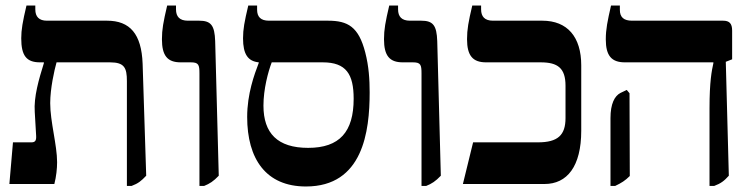

<svg xmlns="http://www.w3.org/2000/svg" viewBox="-20 -667 2730 696"><path d="M14 0H177C184 -27 187 -56 187 -79C187 -141 162 -226 162 -293C162 -346 177 -413 185 -441H379C431 -441 440 -421 440 -373V7H457C481 -2 492 -11 510 -30L497 -436C493 -544 451 -592 368 -592H150C122 -592 108 -606 108 -633V-647H76C62 -588 57 -559 57 -528C57 -465 76 -441 125 -441H139V-438C121 -380 102 -316 106 -261L111 -175C112 -158 108 -151 94 -151H27Z M703 7H720C740 -1 754 -10 773 -30L760 -518C758 -575 745 -592 702 -592H661C631 -592 618 -607 618 -633V-647H586C572 -587 567 -560 567 -525C567 -465 587 -441 635 -441H672C700 -441 703 -432 703 -401Z M1089 9C1296 9 1320 -191 1320 -332C1320 -379 1317 -427 1304 -477C1280 -570 1241 -592 1169 -592H955C925 -592 912 -606 912 -632V-647H880C866 -588 861 -561 861 -528C861 -470 879 -445 918 -441V-439C902 -397 876 -327 876 -243C876 -91 944 9 1089 9ZM935 -284C935 -344 952 -407 965 -441H1150C1235 -441 1262 -398 1262 -309C1262 -189 1211 -131 1097 -131C986 -131 935 -184 935 -284Z M1508 7H1525C1545 -1 1559 -10 1578 -30L1565 -518C1563 -575 1550 -592 1507 -592H1466C1436 -592 1423 -607 1423 -633V-647H1391C1377 -587 1372 -560 1372 -525C1372 -465 1392 -441 1440 -441H1477C1505 -441 1508 -432 1508 -401Z M1658 0H1954C2036 0 2087 -64 2087 -193V-430C2087 -533 2037 -592 1946 -592H1767C1737 -592 1724 -607 1724 -633V-647H1692C1678 -588 1673 -560 1673 -525C1673 -465 1694 -441 1742 -441H1940C2002 -441 2030 -420 2030 -356V-239C2030 -177 2002 -151 1930 -151H1695Z M2552 7H2569C2593 -2 2605 -11 2622 -30L2611 -443L2634 -452V-556C2634 -582 2624 -592 2601 -592H2271C2242 -592 2227 -604 2227 -631V-647H2195C2182 -590 2176 -561 2176 -524C2176 -465 2197 -441 2245 -441H2566V-438C2560 -411 2552 -371 2552 -275ZM2193 7H2210C2233 -4 2246 -12 2263 -29L2262 -329L2252 -341L2229 -330C2208 -319 2193 -291 2193 -239Z"/></svg>

Font: Noto Serif Hebrew SemiCondensed
Style: Bold
Weight: 700
Width: 4
Designer: Monotype Design Team
Foundry: Monotype Imaging Inc.
Version: Version 2.004